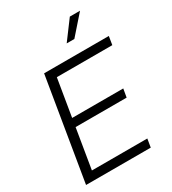

<svg xmlns="http://www.w3.org/2000/svg" viewBox="-224 -1070 1064 1187"><g transform="rotate(-30 308.0 -476.0)"><path d="M33.2 0 153.8 -727.5H615.7L606 -667.5H210L166 -401.9H530.8L520.5 -342.3H156.2L109.4 -59.6H504.9L495.1 0ZM367.2 -817.9 466.8 -951.7H539.6L421.9 -817.9Z"/></g></svg>

Font: Inter Display Light
Style: Italic
Weight: 300
Italic angle: -9.39999°
Designer: Rasmus Andersson
Foundry: rsms
Version: Version 4.000;git-a52131595